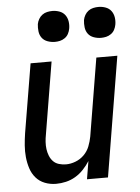

<svg xmlns="http://www.w3.org/2000/svg" viewBox="-53 -779 606 829"><g transform="rotate(-5 250.0 -364.5)"><path d="M157 8Q131 8 108 -1Q85 -10 69.5 -28Q54 -46 46.5 -69.5Q39 -93 36.5 -118Q34 -143 36 -169Q38 -195 42 -221L92 -520H183L131 -207Q128 -192 127 -176Q126 -160 128 -145Q130 -130 135.5 -116Q141 -102 151 -91.5Q161 -81 176 -76.5Q191 -72 207 -72Q227 -72 248 -80Q269 -88 285 -104Q301 -120 309 -140.5Q317 -161 321 -182L377 -520H468L382 0H291L304 -78Q292 -59 276 -42Q260 -25 240.5 -13.5Q221 -2 199.5 3Q178 8 157 8ZM405 -603Q389 -603 373.5 -608.5Q358 -614 349 -626Q340 -638 338 -654Q336 -670 338 -686Q340 -697 346 -707.5Q352 -718 361.5 -725Q371 -732 382.5 -734.5Q394 -737 405 -737Q421 -737 436 -731.5Q451 -726 460 -714Q469 -702 471.5 -686Q474 -670 471 -654Q469 -643 463.5 -632.5Q458 -622 448 -615Q438 -608 427 -605.5Q416 -603 405 -603ZM205 -603Q189 -603 173.5 -608.5Q158 -614 149 -626Q140 -638 138 -654Q136 -670 138 -686Q140 -697 146 -707.5Q152 -718 161.5 -725Q171 -732 182.5 -734.5Q194 -737 205 -737Q221 -737 236 -731.5Q251 -726 260 -714Q269 -702 271.5 -686Q274 -670 271 -654Q269 -643 263.5 -632.5Q258 -622 248 -615Q238 -608 227 -605.5Q216 -603 205 -603Z"/></g></svg>

Font: Iosevka SS18 Medium
Style: Italic
Weight: 500
Italic angle: -9°
Monospace: yes
Designer: Belleve Invis
Foundry: Belleve Invis
Version: Version 25.1.1; ttfautohint (v1.8.4)